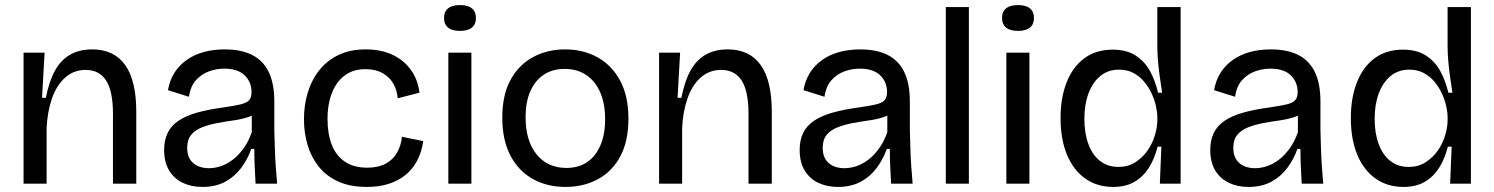

<svg xmlns="http://www.w3.org/2000/svg" viewBox="-20 -725 5900 758"><path d="M73 0V-308V-517H156L146 -339H161Q174 -405 197.5 -447Q221 -489 257.5 -509.5Q294 -530 344 -530Q430 -530 474 -468.5Q518 -407 518 -283V0H426V-276Q426 -365 399 -407Q372 -449 318 -449Q271 -449 237 -418.5Q203 -388 185 -336Q167 -284 164 -219V0Z M779 13Q736 13 702 -3Q668 -19 648 -51.5Q628 -84 628 -133Q628 -172 642 -200.5Q656 -229 685 -248.5Q714 -268 758.5 -280.5Q803 -293 863 -301Q904 -307 928 -312.5Q952 -318 962.5 -328.5Q973 -339 973 -362Q973 -401 946 -427.5Q919 -454 865 -454Q835 -454 805.5 -443.5Q776 -433 754 -409Q732 -385 726 -343L643 -369Q650 -408 668.5 -437.5Q687 -467 716.5 -488Q746 -509 784 -519.5Q822 -530 867 -530Q932 -530 975.5 -508Q1019 -486 1041 -440.5Q1063 -395 1063 -324V-213Q1064 -180 1065 -143Q1066 -106 1068.5 -69.5Q1071 -33 1074 0H989Q987 -34 985.5 -68Q984 -102 984 -137H972Q958 -97 932.5 -62.5Q907 -28 869 -7.5Q831 13 779 13ZM805 -61Q828 -61 852 -69Q876 -77 899 -94.5Q922 -112 941.5 -139Q961 -166 974 -203V-289L1001 -287Q985 -271 959 -262.5Q933 -254 901 -249.5Q869 -245 837 -239Q805 -233 778 -222.5Q751 -212 735 -193Q719 -174 719 -141Q719 -102 742.5 -81.5Q766 -61 805 -61Z M1429 13Q1362 13 1315 -8.5Q1268 -30 1238.5 -67Q1209 -104 1194.5 -152Q1180 -200 1180 -254Q1180 -311 1195.5 -361Q1211 -411 1241.5 -449Q1272 -487 1317.5 -508.5Q1363 -530 1423 -530Q1485 -530 1530 -508.5Q1575 -487 1602.5 -448.5Q1630 -410 1636 -359L1550 -337Q1548 -367 1533.5 -393.5Q1519 -420 1491 -436Q1463 -452 1422 -452Q1386 -452 1358.5 -438Q1331 -424 1312 -398Q1293 -372 1283 -336Q1273 -300 1273 -256Q1273 -196 1290 -153Q1307 -110 1342 -86.5Q1377 -63 1430 -63Q1473 -63 1502 -78.5Q1531 -94 1547 -121.5Q1563 -149 1567 -185L1651 -168Q1645 -125 1627 -91Q1609 -57 1580.5 -34Q1552 -11 1514 1Q1476 13 1429 13Z M1750 0V-517H1841V0ZM1796 -603Q1765 -603 1749 -616Q1733 -629 1733 -654Q1733 -679 1749 -692Q1765 -705 1796 -705Q1827 -705 1843 -692Q1859 -679 1859 -654Q1859 -629 1843 -616Q1827 -603 1796 -603Z M2213 13Q2139 13 2082.5 -19Q2026 -51 1994.5 -112Q1963 -173 1963 -260Q1963 -351 1996 -410.5Q2029 -470 2085 -500Q2141 -530 2211 -530Q2282 -530 2338.5 -499Q2395 -468 2428 -407Q2461 -346 2461 -257Q2461 -167 2428.5 -107Q2396 -47 2339.5 -17Q2283 13 2213 13ZM2216 -62Q2264 -62 2298 -85Q2332 -108 2350.5 -151.5Q2369 -195 2369 -254Q2369 -315 2350 -359.5Q2331 -404 2295 -428.5Q2259 -453 2209 -453Q2162 -453 2127.5 -430.5Q2093 -408 2074 -365.5Q2055 -323 2055 -262Q2055 -169 2098.5 -115.5Q2142 -62 2216 -62Z M2582 0V-308V-517H2665L2655 -339H2670Q2683 -405 2706.5 -447Q2730 -489 2766.5 -509.5Q2803 -530 2853 -530Q2939 -530 2983 -468.5Q3027 -407 3027 -283V0H2935V-276Q2935 -365 2908 -407Q2881 -449 2827 -449Q2780 -449 2746 -418.5Q2712 -388 2694 -336Q2676 -284 2673 -219V0Z M3288 13Q3245 13 3211 -3Q3177 -19 3157 -51.5Q3137 -84 3137 -133Q3137 -172 3151 -200.5Q3165 -229 3194 -248.5Q3223 -268 3267.5 -280.5Q3312 -293 3372 -301Q3413 -307 3437 -312.5Q3461 -318 3471.5 -328.5Q3482 -339 3482 -362Q3482 -401 3455 -427.5Q3428 -454 3374 -454Q3344 -454 3314.5 -443.5Q3285 -433 3263 -409Q3241 -385 3235 -343L3152 -369Q3159 -408 3177.5 -437.5Q3196 -467 3225.5 -488Q3255 -509 3293 -519.5Q3331 -530 3376 -530Q3441 -530 3484.5 -508Q3528 -486 3550 -440.5Q3572 -395 3572 -324V-213Q3573 -180 3574 -143Q3575 -106 3577.5 -69.5Q3580 -33 3583 0H3498Q3496 -34 3494.5 -68Q3493 -102 3493 -137H3481Q3467 -97 3441.5 -62.5Q3416 -28 3378 -7.5Q3340 13 3288 13ZM3314 -61Q3337 -61 3361 -69Q3385 -77 3408 -94.5Q3431 -112 3450.5 -139Q3470 -166 3483 -203V-289L3510 -287Q3494 -271 3468 -262.5Q3442 -254 3410 -249.5Q3378 -245 3346 -239Q3314 -233 3287 -222.5Q3260 -212 3244 -193Q3228 -174 3228 -141Q3228 -102 3251.5 -81.5Q3275 -61 3314 -61Z M3714 0V-697H3805V0Z M3953 0V-517H4044V0ZM3999 -603Q3968 -603 3952 -616Q3936 -629 3936 -654Q3936 -679 3952 -692Q3968 -705 3999 -705Q4030 -705 4046 -692Q4062 -679 4062 -654Q4062 -629 4046 -616Q4030 -603 3999 -603Z M4375 13Q4311 13 4264 -20.5Q4217 -54 4192 -115Q4167 -176 4167 -259Q4167 -339 4191 -400Q4215 -461 4261 -495Q4307 -529 4373 -529Q4427 -529 4463 -506Q4499 -483 4520 -444.5Q4541 -406 4552 -359H4568Q4563 -391 4558.5 -423.5Q4554 -456 4551.5 -486.5Q4549 -517 4549 -542V-697H4641V-251V0H4559L4565 -146H4550Q4538 -98 4515.5 -62.5Q4493 -27 4458.5 -7Q4424 13 4375 13ZM4396 -66Q4433 -66 4461.5 -84Q4490 -102 4509.5 -129.5Q4529 -157 4539 -189.5Q4549 -222 4549 -250V-262Q4549 -282 4543.5 -306.5Q4538 -331 4526.5 -356Q4515 -381 4497 -402.5Q4479 -424 4454.5 -437Q4430 -450 4398 -450Q4354 -450 4323.5 -424.5Q4293 -399 4277 -355.5Q4261 -312 4261 -256Q4261 -199 4277 -156Q4293 -113 4323 -89.5Q4353 -66 4396 -66Z M4909 13Q4866 13 4832 -3Q4798 -19 4778 -51.5Q4758 -84 4758 -133Q4758 -172 4772 -200.5Q4786 -229 4815 -248.5Q4844 -268 4888.5 -280.5Q4933 -293 4993 -301Q5034 -307 5058 -312.5Q5082 -318 5092.5 -328.5Q5103 -339 5103 -362Q5103 -401 5076 -427.5Q5049 -454 4995 -454Q4965 -454 4935.5 -443.5Q4906 -433 4884 -409Q4862 -385 4856 -343L4773 -369Q4780 -408 4798.5 -437.5Q4817 -467 4846.5 -488Q4876 -509 4914 -519.5Q4952 -530 4997 -530Q5062 -530 5105.5 -508Q5149 -486 5171 -440.5Q5193 -395 5193 -324V-213Q5194 -180 5195 -143Q5196 -106 5198.5 -69.5Q5201 -33 5204 0H5119Q5117 -34 5115.5 -68Q5114 -102 5114 -137H5102Q5088 -97 5062.5 -62.5Q5037 -28 4999 -7.5Q4961 13 4909 13ZM4935 -61Q4958 -61 4982 -69Q5006 -77 5029 -94.5Q5052 -112 5071.5 -139Q5091 -166 5104 -203V-289L5131 -287Q5115 -271 5089 -262.5Q5063 -254 5031 -249.5Q4999 -245 4967 -239Q4935 -233 4908 -222.5Q4881 -212 4865 -193Q4849 -174 4849 -141Q4849 -102 4872.5 -81.5Q4896 -61 4935 -61Z M5521 13Q5457 13 5410 -20.5Q5363 -54 5338 -115Q5313 -176 5313 -259Q5313 -339 5337 -400Q5361 -461 5407 -495Q5453 -529 5519 -529Q5573 -529 5609 -506Q5645 -483 5666 -444.5Q5687 -406 5698 -359H5714Q5709 -391 5704.5 -423.5Q5700 -456 5697.5 -486.5Q5695 -517 5695 -542V-697H5787V-251V0H5705L5711 -146H5696Q5684 -98 5661.5 -62.5Q5639 -27 5604.5 -7Q5570 13 5521 13ZM5542 -66Q5579 -66 5607.5 -84Q5636 -102 5655.5 -129.5Q5675 -157 5685 -189.5Q5695 -222 5695 -250V-262Q5695 -282 5689.5 -306.5Q5684 -331 5672.5 -356Q5661 -381 5643 -402.5Q5625 -424 5600.5 -437Q5576 -450 5544 -450Q5500 -450 5469.5 -424.5Q5439 -399 5423 -355.5Q5407 -312 5407 -256Q5407 -199 5423 -156Q5439 -113 5469 -89.5Q5499 -66 5542 -66Z"/></svg>

Font: Bricolage Grotesque 28pt
Style: Regular
Weight: 400
Version: Version 1.001;gftools[0.9.33.dev8+g029e19f]